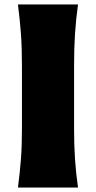

<svg xmlns="http://www.w3.org/2000/svg" viewBox="-20 -838 427 858"><path d="M60.1 0Q68.8 -64.9 73.5 -126.2Q78.1 -187.5 78.1 -265.1V-543.9Q78.1 -624 73.5 -687.5Q68.8 -751 60.1 -817.9H328.6Q319.3 -751 315.2 -687.5Q311 -624 311 -543.9V-265.1Q311 -187.5 315.2 -126.2Q319.3 -64.9 328.6 0Z"/></svg>

Font: Pinar DS4-ExtraBold
Style: Regular
Weight: 800
Designer: Amin Abedi
Version: Version 2.000